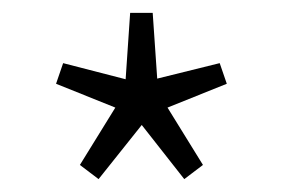

<svg xmlns="http://www.w3.org/2000/svg" viewBox="-20 -732 439 298"><path d="M133 -454 104 -476 159 -565 67 -602 78 -634 175 -609 182 -712H217L224 -610L321 -634L332 -602L240 -565L295 -476L266 -454L200 -538Z"/></svg>

Font: Assistant ExtraLight Light
Style: Regular
Weight: 300
Version: Version 3.000